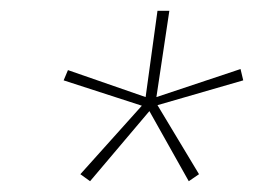

<svg xmlns="http://www.w3.org/2000/svg" viewBox="-20 -752 472 356"><path d="M272 -557 349 -429 330 -416 257 -546 147 -416 129 -429 243 -556 98 -603 106 -622 250 -572 272 -732H294L270 -572L426 -624L431 -603Z"/></svg>

Font: FiraGO Thin
Style: Italic
Weight: 100
Italic angle: -8°
Designer: bBox Type GmbH
Foundry: bBox Type GmbH
Version: Version 1.001